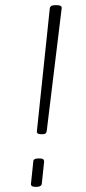

<svg xmlns="http://www.w3.org/2000/svg" viewBox="-20 -722 334 744"><path d="M137 -202Q130 -202 126 -205Q122 -208 123 -214L173 -690Q174 -696 179 -699Q184 -702 193 -702H201Q210 -702 215 -699Q220 -696 219 -690L161 -214Q160 -208 156.5 -205Q153 -202 145 -202ZM116 2Q99 2 100 -10L109 -96Q109 -102 114 -105Q119 -108 128 -108H134Q143 -108 147 -105Q151 -102 151 -96L142 -10Q141 -4 136 -1Q131 2 122 2Z"/></svg>

Font: Asap Thin
Style: Italic
Weight: 250
Italic angle: -6°
Designer: Pablo Cosgaya
Foundry: Omnibus-Type
Version: Version 3.001